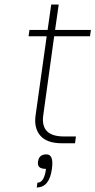

<svg xmlns="http://www.w3.org/2000/svg" viewBox="-20 -632 421 847"><path d="M171 -125Q157 -30 262 -30H315L311 0H253Q187 0 158 -33.5Q129 -67 137 -123L186 -472H106L110 -500H190L206 -612H239L223 -500H381L377 -472H219ZM209 113Q198 195 142 195L145 174Q175 174 183 113Q162 113 153.5 105Q145 97 148 80Q152 49 185 49Q218 49 209 113Z"/></svg>

Font: Fivo Sans Thin
Style: Regular
Weight: 250
Foundry: Alexander Slobzheninov
Version: 1.0